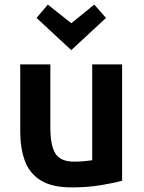

<svg xmlns="http://www.w3.org/2000/svg" viewBox="-20 -804 625 835"><path d="M293 11Q206 11 157 -19.5Q108 -50 88 -105Q68 -160 68 -232V-524H199V-250Q199 -170 221.5 -135.5Q244 -101 302 -101Q324 -101 346 -103Q368 -105 381 -107V-524H511V-18Q475 -8 417.5 1.5Q360 11 293 11ZM290 -586 139 -726 188 -784 290 -703 390 -784 441 -726Z"/></svg>

Font: Ubuntu Sans
Style: Bold
Weight: 700
Designer: Dalton Maag Ltd
Foundry: Dalton Maag Ltd
Version: Version 1.006; ttfautohint (v1.8.4.7-5d5b)